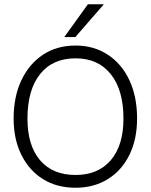

<svg xmlns="http://www.w3.org/2000/svg" viewBox="-20 -874 708 902"><path d="M468 -854 334 -700H282L393 -854ZM44 -317Q44 -420 80.5 -497Q117 -574 182 -617Q247 -660 335 -660Q421 -660 486.5 -617Q552 -574 588 -497Q624 -420 624 -317Q624 -220 588 -146.5Q552 -73 486.5 -32.5Q421 8 335 8Q247 8 182 -32.5Q117 -73 80.5 -146.5Q44 -220 44 -317ZM560 -317Q560 -451 500.5 -525.5Q441 -600 335 -600Q227 -600 168 -525.5Q109 -451 109 -317Q109 -191 168 -121.5Q227 -52 335 -52Q441 -52 500.5 -121.5Q560 -191 560 -317Z"/></svg>

Font: Overused Grotesk Book
Style: Regular
Weight: 350
Version: Version 0.003